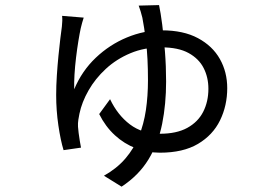

<svg xmlns="http://www.w3.org/2000/svg" viewBox="-20 -635 1040 740"><path d="M302.6 -567.1Q299.6 -558.5 296.6 -547.3Q293.7 -536 291.3 -526.7Q287 -507 282.1 -477Q277.2 -447 273.1 -413.1Q269 -379.2 267.1 -347.1Q265.2 -315.1 266 -291Q295.7 -361.7 349 -412.3Q402.3 -462.9 468.8 -490.5Q535.2 -518.1 603.7 -518.1Q687 -518.1 743.1 -487.9Q799.2 -457.8 827.5 -407.5Q855.8 -357.3 855.8 -295.2Q855.8 -228 828.1 -171.2Q800.4 -114.4 743 -80.4Q685.7 -46.5 596.2 -46.5Q548.2 -46.5 503.4 -63.6Q458.7 -80.7 422.5 -114Q386.3 -147.3 362.3 -195.4L404.2 -252.7Q433.2 -191.6 480.7 -155.6Q528.2 -119.5 596.5 -119.5Q660.5 -119.5 701.7 -142.1Q743 -164.7 763.1 -204Q783.2 -243.3 783.2 -293Q783.2 -336.8 764.9 -372.7Q746.6 -408.7 706.9 -430.6Q667.2 -452.5 601.8 -452.5Q536.3 -452.5 482.4 -429.8Q428.4 -407.1 387.8 -369.5Q347.2 -332 321.4 -286.8Q295.5 -241.6 286.2 -196.9Q284 -186.9 282 -173.8Q279.9 -160.7 280.6 -146.8Q281.2 -137.8 283.1 -122.4Q285 -107 287.6 -91.7Q290.2 -76.3 292.2 -66L225 -56.3Q213.5 -93.7 205 -151.5Q196.5 -209.4 196.5 -268.5Q196.5 -305.1 199.1 -344.3Q201.7 -383.6 205.3 -420.2Q208.9 -456.9 212.5 -486.3Q216.1 -515.8 218.5 -532.7Q219.9 -544.3 220.1 -555Q220.3 -565.7 219.3 -573.9ZM593 -615.4Q599.2 -586.8 605.2 -540.2Q611.2 -493.5 615.7 -436.9Q620.2 -380.3 620.2 -320.6Q620.2 -234.1 605 -157.9Q589.7 -81.8 552.2 -20.4Q514.7 41 448.6 84.4L380.6 42.3Q430.5 14.2 463.3 -24.1Q496.1 -62.4 515.2 -109.3Q534.2 -156.3 542.3 -210.7Q550.3 -265.1 550.3 -325.4Q550.3 -413.4 542.8 -473.7Q535.3 -534 528.7 -566.6Q525.7 -579.5 522 -591.2Q518.3 -602.9 514.5 -613.4Z"/></svg>

Font: Noto Sans TC Thin
Style: Regular
Weight: 100
Designer: Ryoko NISHIZUKA 西塚涼子 (kana, bopomofo & ideographs); Paul D. Hunt (Latin, Greek & Cyrillic); Sandoll Communications 산돌커뮤니
Foundry: Adobe
Version: Version 2.004-H2;hotconv 1.0.118;makeotfexe 2.5.65603